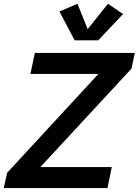

<svg xmlns="http://www.w3.org/2000/svg" viewBox="-49 -978 722 999"><path d="M-29.3 0.5 -12.2 -78.6 462.9 -593.3H109.4L132.3 -702.6H652.3L635.3 -621.1L161.1 -108.9H532.7L510.3 0.5ZM512.7 -958.5 591.3 -904.8 461.9 -768.1H339.4L260.3 -918L354 -958.5L407.2 -826.2Z"/></svg>

Font: Schibsted Grotesk SemiBold
Style: Italic
Weight: 600
Italic angle: -12°
Designer: Bakken & Baeck AS, Henrik Kongsvoll
Foundry: Schibsted ASA
Version: Version 1.100;gftools[0.9.25]